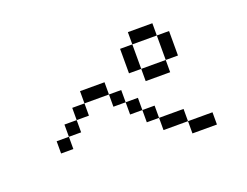

<svg xmlns="http://www.w3.org/2000/svg" viewBox="-92 -930 1183 921"><g transform="rotate(-20 500.0 -469.0)"><path d="M750 -687.5H625V-750H750ZM125 -375H187.5V-312.5H125ZM187.5 -437.5H250V-375H187.5ZM250 -500H312.5V-437.5H250ZM312.5 -562.5H437.5V-500H312.5ZM437.5 -500H500V-437.5H437.5ZM500 -437.5H562.5V-375H500ZM562.5 -375H625V-312.5H562.5ZM562.5 -687.5H625V-562.5H562.5ZM625 -312.5H750V-250H625ZM625 -562.5H750V-500H625ZM750 -250H875V-187.5H750ZM750 -687.5H812.5V-562.5H750Z"/></g></svg>

Font: 寒蝉点阵体 16px
Style: Regular
Weight: 400
Designer: Designed by Warren2060
Foundry: ChillType
Version: Version 1.000